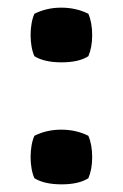

<svg xmlns="http://www.w3.org/2000/svg" viewBox="-20 -472 322 502"><path d="M70 -6Q65 -17 62.5 -31.5Q60 -46 60 -61Q60 -77 62.5 -91.5Q65 -106 70 -117Q102 -133 140 -133Q179 -133 211 -117Q221 -94 221 -61Q221 -29 211 -6Q186 10 141 10Q96 10 70 -6ZM70 -325Q65 -336 62.5 -350.5Q60 -365 60 -380Q60 -396 62.5 -410.5Q65 -425 70 -436Q102 -452 140 -452Q179 -452 211 -436Q221 -413 221 -380Q221 -348 211 -325Q186 -309 141 -309Q96 -309 70 -325Z"/></svg>

Font: Signika
Style: Semibold
Weight: 600
Designer: Anna Giedrys
Foundry: Anna Giedrys
Version: Version 1.001